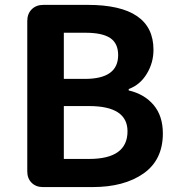

<svg xmlns="http://www.w3.org/2000/svg" viewBox="-20 -760 721 780"><path d="M355.5 0H154.3Q126 0 108.4 -17.6Q90.8 -35.2 90.8 -63.5V-674.8Q90.8 -704.1 108.9 -722.2Q127 -740.2 156.2 -740.2H335.9Q603.5 -740.2 603.5 -557.6Q603.5 -504.9 576.2 -460Q548.8 -415 502.9 -398.4V-392.6Q566.4 -377.9 604 -333.5Q641.6 -289.1 641.6 -217.8Q641.6 -110.4 563 -55.2Q484.4 0 355.5 0ZM239.3 -627V-439.5H325.2Q460 -439.5 460 -536.1Q460 -584 427.7 -605.5Q395.5 -627 327.1 -627ZM239.3 -329.1V-114.3H341.8Q498 -114.3 498 -226.6Q498 -329.1 341.8 -329.1Z"/></svg>

Font: GenSenMaruGothic TW TTF Bold
Style: Regular
Weight: 700
Version: Version 1.301